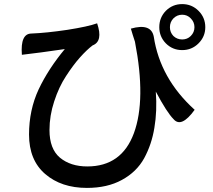

<svg xmlns="http://www.w3.org/2000/svg" viewBox="-20 -847 1040 939"><path d="M297 -607 183 -591Q111 -582 87 -579Q79 -683 134 -683Q208 -686 309 -701Q411 -717 455 -733Q485 -645 433 -625Q405 -604 371 -566Q338 -529 303 -475Q268 -422 245 -351Q222 -281 222 -211Q222 -119 273 -76Q325 -33 407 -33Q575 -33 635 -196Q695 -360 640 -643Q636 -655 629 -677L620 -707Q719 -735 732 -668Q763 -463 932 -310Q867 -220 829 -264Q796 -297 742 -399Q749 -304 735 -222Q722 -141 685 -73Q648 -6 576 33Q505 72 405 72Q280 72 201 4Q122 -64 122 -189Q122 -309 169 -410Q217 -511 297 -607ZM828 -671Q846 -654 871 -654Q896 -654 913 -671Q931 -689 931 -714Q931 -739 913 -757Q896 -775 871 -775Q846 -775 828 -757Q811 -739 811 -714Q811 -689 828 -671ZM759 -714Q759 -761 791 -794Q824 -827 871 -827Q918 -827 951 -794Q984 -761 984 -714Q984 -668 951 -635Q918 -602 871 -602Q824 -602 791 -635Q759 -668 759 -714Z"/></svg>

Font: Swei Half Moon CJK SC
Style: Medium
Weight: 500
Version: Version 2.071